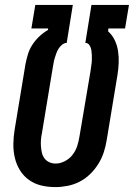

<svg xmlns="http://www.w3.org/2000/svg" viewBox="-20 -755 546 783"><path d="M206 8Q176 8 148.5 1.5Q121 -5 98.5 -21Q76 -37 61.5 -60.5Q47 -84 40.5 -111.5Q34 -139 34.5 -168.5Q35 -198 40 -228L84 -494Q88 -514 94 -534Q100 -554 112 -572.5Q124 -591 140.5 -606.5Q157 -622 176 -633V-639H108L124 -735H277L252 -580Q242 -580 233 -572.5Q224 -565 218.5 -556Q213 -547 209.5 -537Q206 -527 203 -517.5Q200 -508 198.5 -498Q197 -488 195 -478L151 -212Q148 -198 147 -184.5Q146 -171 147 -157.5Q148 -144 151 -131.5Q154 -119 161.5 -109Q169 -99 181 -93.5Q193 -88 207 -88Q226 -88 245 -98Q264 -108 276.5 -124.5Q289 -141 295 -160Q301 -179 304 -198L349 -464Q350 -475 352 -486Q354 -497 354.5 -508Q355 -519 354.5 -530Q354 -541 352.5 -551Q351 -561 345 -570.5Q339 -580 328 -580L353 -735H506L490 -639H422L421 -627Q438 -612 448 -591Q458 -570 461.5 -546.5Q465 -523 464 -498Q463 -473 459 -449L415 -183Q411 -158 403 -133.5Q395 -109 381 -86.5Q367 -64 347.5 -45Q328 -26 304.5 -14Q281 -2 255.5 3Q230 8 206 8Z"/></svg>

Font: Iosevka Curly
Style: Bold Italic
Weight: 700
Italic angle: -9°
Monospace: yes
Designer: Belleve Invis
Foundry: Belleve Invis
Version: Version 22.1.2; ttfautohint (v1.8.4)